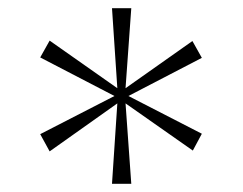

<svg xmlns="http://www.w3.org/2000/svg" viewBox="-20 -720 593 468"><path d="M78 -393 259 -486 78 -580 101 -621 266 -505 253 -700H300L286 -505L449 -620L472 -579L293 -486L472 -394L450 -353L286 -468L300 -272H253L266 -468L101 -351Z"/></svg>

Font: Moderustic
Style: Regular
Weight: 400
Designer: Tural Alisoy
Foundry: TAFT Foundry
Version: Version 2.120